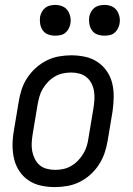

<svg xmlns="http://www.w3.org/2000/svg" viewBox="-20 -753 540 781"><path d="M203 8Q174 8 146.5 2Q119 -4 96.5 -19Q74 -34 59 -56.5Q44 -79 37.5 -106Q31 -133 31 -161.5Q31 -190 36 -219L56 -339Q60 -364 68 -389Q76 -414 91 -436.5Q106 -459 126 -477Q146 -495 170 -507Q194 -519 219.5 -523.5Q245 -528 270 -528Q299 -528 326.5 -522Q354 -516 376.5 -501Q399 -486 414.5 -463.5Q430 -441 436.5 -414Q443 -387 442.5 -358.5Q442 -330 438 -301L418 -181Q414 -156 405.5 -131Q397 -106 382.5 -83.5Q368 -61 348 -43Q328 -25 304 -13Q280 -1 254 3.5Q228 8 203 8ZM204 -62Q221 -62 237.5 -65.5Q254 -69 269.5 -78Q285 -87 297.5 -100Q310 -113 319 -128Q328 -143 333 -159.5Q338 -176 340 -192L360 -312Q363 -330 364 -347.5Q365 -365 362.5 -381.5Q360 -398 352.5 -413Q345 -428 332.5 -438.5Q320 -449 303.5 -453.5Q287 -458 270 -458Q253 -458 236 -454.5Q219 -451 203.5 -442Q188 -433 175.5 -420Q163 -407 154 -392Q145 -377 140.5 -360.5Q136 -344 133 -328L113 -208Q110 -190 109 -172.5Q108 -155 111 -138.5Q114 -122 121.5 -107Q129 -92 141 -81.5Q153 -71 170 -66.5Q187 -62 204 -62ZM404 -608Q389 -608 375.5 -613Q362 -618 354 -629.5Q346 -641 343.5 -655.5Q341 -670 343 -685Q345 -695 350.5 -705Q356 -715 364.5 -721.5Q373 -728 383.5 -730.5Q394 -733 405 -733Q420 -733 433.5 -727.5Q447 -722 455 -710.5Q463 -699 466 -684.5Q469 -670 466 -655Q464 -645 458.5 -635Q453 -625 444.5 -618.5Q436 -612 425.5 -610Q415 -608 404 -608ZM204 -608Q189 -608 175.5 -613Q162 -618 154 -629.5Q146 -641 143.5 -655.5Q141 -670 143 -685Q145 -695 150.5 -705Q156 -715 164.5 -721.5Q173 -728 183.5 -730.5Q194 -733 205 -733Q220 -733 233.5 -727.5Q247 -722 255 -710.5Q263 -699 266 -684.5Q269 -670 266 -655Q264 -645 258.5 -635Q253 -625 244.5 -618.5Q236 -612 225.5 -610Q215 -608 204 -608Z"/></svg>

Font: Iosevka Curly
Style: Italic
Weight: 400
Italic angle: -9°
Monospace: yes
Designer: Belleve Invis
Foundry: Belleve Invis
Version: Version 22.1.2; ttfautohint (v1.8.4)